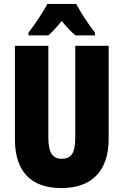

<svg xmlns="http://www.w3.org/2000/svg" viewBox="-20 -947 628 977"><path d="M368 -927H221C204 -892 152 -815 125 -781V-767H226C243 -781 266 -806 294 -840C321 -807 344 -783 364 -767H463V-781C423 -834 391 -883 368 -927ZM533 -242V-714H363V-247C363 -167 342 -139 294 -139C249 -139 226 -168 226 -246V-714H56V-238C56 -72 140 10 292 10C448 10 533 -77 533 -242Z"/></svg>

Font: Noto Sans Devanagari ExtraCondensed Black
Style: Regular
Weight: 900
Width: 2
Designer: Jelle Bosma - Monotype Design Team
Foundry: Monotype Imaging Inc.
Version: Version 2.004